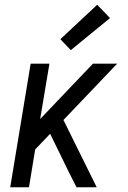

<svg xmlns="http://www.w3.org/2000/svg" viewBox="-20 -788 540 808"><path d="M23 0 109 -520H188L149 -287L371 -520H473L247 -283L387 0H302L272 -59L191 -225L128 -159L102 0ZM278 -577 234 -623 389 -768 443 -712Z"/></svg>

Font: Iosevka SS04
Style: Italic
Weight: 400
Italic angle: -9°
Monospace: yes
Designer: Belleve Invis
Foundry: Belleve Invis
Version: Version 19.0.0; ttfautohint (v1.8.4)